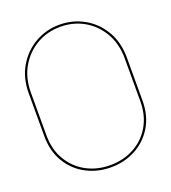

<svg xmlns="http://www.w3.org/2000/svg" viewBox="-144 -895 898 1011"><g transform="rotate(-20 305.0 -389.5)"><path d="M305 10Q231 10 168.5 -22.5Q106 -55 68 -117Q30 -179 30 -265V-504Q30 -590 68 -654Q106 -718 168.5 -753.5Q231 -789 305 -789Q379 -789 441.5 -754Q504 -719 542 -655Q580 -591 580 -504V-265Q580 -179 542 -117Q504 -55 441.5 -22.5Q379 10 305 10ZM42 -265Q42 -185 77.5 -125.5Q113 -66 172.5 -34Q232 -2 305 -2Q379 -2 438.5 -34Q498 -66 533 -125.5Q568 -185 568 -265V-504Q568 -585 533 -646.5Q498 -708 438.5 -742.5Q379 -777 305 -777Q232 -777 172.5 -742.5Q113 -708 77.5 -646.5Q42 -585 42 -504Z"/></g></svg>

Font: Moirai One
Style: Regular
Weight: 400
Designer: Jiyeon Park
Foundry: JAMO
Version: Version 1.000; ttfautohint (v1.8.4.7-5d5b);gftools[0.9.29]